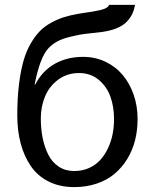

<svg xmlns="http://www.w3.org/2000/svg" viewBox="-20 -742 626 776"><path d="M49.8 -275.9V-274.9Q49.8 -343.8 56.6 -399.9Q63.5 -456.1 75 -496.1Q86.4 -536.1 104.7 -567.1Q123 -598.1 142.3 -617.4Q161.6 -636.7 188.5 -651.1Q215.3 -665.5 239.3 -672.9Q263.2 -680.2 294.9 -686Q305.7 -688 325.2 -690.7Q344.7 -693.4 358.2 -695.8Q371.6 -698.2 386.5 -701.7Q401.4 -705.1 409.9 -710.2Q418.5 -715.3 420.9 -722.2H525.9Q522 -701.7 514.4 -685.5Q506.8 -669.4 492.2 -654.1Q477.5 -638.7 452.4 -628.2Q427.2 -617.7 392.1 -612.8Q386.7 -611.8 353.5 -608.4Q320.3 -605 302.7 -601.8Q285.2 -598.6 257.1 -591.6Q229 -584.5 208.5 -572.8Q188 -561 173.8 -544.9Q140.6 -506.8 120.1 -400.9L122.1 -399.9Q151.4 -456.1 201.4 -484.1Q251.5 -512.2 315.9 -512.2Q364.7 -512.2 406.2 -492.4Q447.8 -472.7 476.1 -438.7Q504.4 -404.8 520.3 -358.9Q536.1 -313 536.1 -261.2Q536.1 -215.8 525.9 -175Q515.6 -134.3 494.4 -99.6Q473.1 -64.9 443.1 -39.6Q413.1 -14.2 371.1 0Q329.1 14.2 279.8 14.2Q221.7 14.2 177 -8.1Q132.3 -30.3 105 -70.1Q77.6 -109.9 63.7 -161.9Q49.8 -213.9 49.8 -275.9ZM145 -263.2Q145 -221.2 152.3 -184.6Q159.7 -147.9 175 -117.2Q190.4 -86.4 217.3 -68.6Q244.1 -50.8 279.8 -50.8Q312.5 -50.8 339.4 -62.7Q366.2 -74.7 384.8 -95Q403.3 -115.2 416.3 -142.6Q429.2 -169.9 435.1 -199.7Q440.9 -229.5 440.9 -261.2Q440.9 -309.6 426.5 -350.6Q412.1 -391.6 379.2 -419.2Q346.2 -446.8 299.8 -446.8Q251.5 -446.8 215.6 -420.4Q179.7 -394 162.4 -353Q145 -312 145 -263.2Z"/></svg>

Font: Perun
Style: Regular
Weight: 400
Version: Version 1.0000